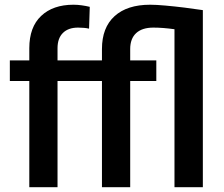

<svg xmlns="http://www.w3.org/2000/svg" viewBox="-20 -780 935 800"><path d="M219.7 0H102.1V-442.4H21V-528.3H102.1V-579.1Q102.1 -667 151.4 -713.6Q200.7 -760.3 286.1 -760.3Q303.7 -760.3 320.8 -757.8Q337.9 -755.4 354 -751.5L351.1 -660.6Q332 -665 305.2 -665Q264.6 -665 242.2 -642.8Q219.7 -620.6 219.7 -579.1V-528.3H404.8V-575.7Q404.8 -665 457.3 -712.6Q509.8 -760.3 605.5 -760.3Q630.9 -760.3 669.2 -756.8Q707.5 -753.4 749 -748.3Q790.5 -743.2 825.2 -737.8V0H707V-658.2Q682.6 -661.6 660.6 -663.3Q638.7 -665 619.1 -665Q572.3 -665 547.4 -642.1Q522.5 -619.1 522.5 -575.7V-528.3H631.3V-442.4H522.5V0H404.8V-442.4H219.7Z"/></svg>

Font: Vazirmatn UI FD Medium
Style: Regular
Weight: 500
Designer: Saber Rastikerdar
Foundry: Saber Rastikerdar
Version: Version 33.003